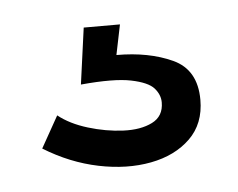

<svg xmlns="http://www.w3.org/2000/svg" viewBox="-29 -40 307 248"><g transform="rotate(-5 124.5 84.0)"><path d="M20 143 43 102Q58 114 81 121Q104 128 126.5 129Q149 130 164 122.5Q179 115 179 97Q179 87 171.5 78.5Q164 70 142 65.5Q120 61 77 65L87 -8H134L126 31Q168 31 198.5 45Q229 59 229 98Q229 129 209.5 148Q190 167 158.5 173Q127 179 90.5 171.5Q54 164 20 143Z"/></g></svg>

Font: Bricolage Grotesque 48pt ExtraLight
Style: Regular
Weight: 200
Designer: Mathieu Triay
Foundry: Atelier Triay
Version: Version 1.000; ttfautohint (v1.8.4.7-5d5b);gftools[0.9.32]